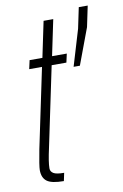

<svg xmlns="http://www.w3.org/2000/svg" viewBox="-80 -735 501 783"><g transform="rotate(-10 170.0 -344.0)"><path d="M31 -61Q31 -78 44 -145L113 -474H60L68 -510H121L152 -658H192L161 -510H222L214 -474H153L84 -145Q71 -87 71 -61Q71 -48 83 -40.5Q95 -33 127 -33L120 0Q70 0 50.5 -14.5Q31 -29 31 -61ZM240 -452 285 -602 303 -688H340L322 -602L266 -452Z"/></g></svg>

Font: Saira Ultra Condensed ExLight
Style: Italic
Weight: 200
Width: 1
Italic angle: -12°
Designer: Hector Gatti with collaboration of the Omnibus-Type team
Foundry: Omnibus-Type
Version: Version 1.001; ttfautohint (v1.8)